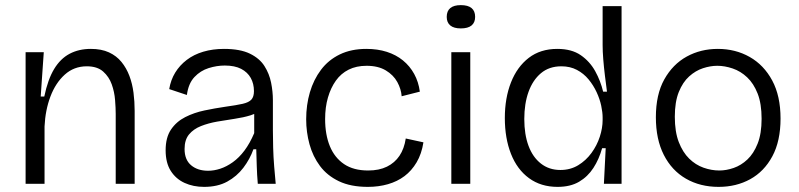

<svg xmlns="http://www.w3.org/2000/svg" viewBox="-20 -718 3123 750"><path d="M80 0V-314V-514H151L139 -341H153Q167 -408 191.5 -448.5Q216 -489 252 -508Q288 -527 335 -527Q376 -527 405.5 -513.5Q435 -500 454.5 -476Q474 -452 485.5 -421.5Q497 -391 501.5 -356Q506 -321 506 -285V0H432V-273Q432 -296 429.5 -327.5Q427 -359 416.5 -388.5Q406 -418 383 -438.5Q360 -459 319 -459Q269 -459 233 -426.5Q197 -394 177 -341Q157 -288 154 -224V0Z M777 12Q735 12 701 -3.5Q667 -19 647 -50.5Q627 -82 627 -131Q627 -181 648 -212Q669 -243 703.5 -260.5Q738 -278 778.5 -286.5Q819 -295 860 -301Q904 -307 928 -312.5Q952 -318 962 -329Q972 -340 972 -362Q972 -391 959.5 -413.5Q947 -436 922 -449Q897 -462 858 -462Q827 -462 795 -452Q763 -442 739.5 -417Q716 -392 710 -347L641 -370Q647 -406 664.5 -434.5Q682 -463 709.5 -484Q737 -505 774 -516Q811 -527 855 -527Q918 -527 956 -508.5Q994 -490 1013 -460Q1032 -430 1039 -395Q1046 -360 1046 -327V-209Q1046 -178 1047 -141.5Q1048 -105 1051 -68Q1054 -31 1057 0H987Q984 -35 983 -68Q982 -101 981 -135H970Q956 -96 930.5 -62.5Q905 -29 867.5 -8.5Q830 12 777 12ZM793 -51Q816 -51 840.5 -59Q865 -67 889.5 -84.5Q914 -102 935 -130Q956 -158 973 -198V-296L1001 -293Q986 -276 958.5 -267.5Q931 -259 897 -254Q863 -249 828.5 -243Q794 -237 765 -225.5Q736 -214 718.5 -193Q701 -172 701 -136Q701 -94 726.5 -72.5Q752 -51 793 -51Z M1417 12Q1350 12 1304 -10Q1258 -32 1230 -69.5Q1202 -107 1189 -154.5Q1176 -202 1176 -252Q1176 -308 1190.5 -357.5Q1205 -407 1234 -445.5Q1263 -484 1307.5 -505.5Q1352 -527 1411 -527Q1455 -527 1491 -515.5Q1527 -504 1554 -482Q1581 -460 1598 -429Q1615 -398 1620 -360L1549 -342Q1547 -370 1532 -397.5Q1517 -425 1487 -443Q1457 -461 1412 -461Q1372 -461 1342 -446Q1312 -431 1292 -403Q1272 -375 1261 -337Q1250 -299 1250 -253Q1250 -192 1268.5 -147Q1287 -102 1324 -77Q1361 -52 1418 -52Q1461 -52 1491.5 -67Q1522 -82 1540.5 -109.5Q1559 -137 1565 -177L1634 -162Q1627 -117 1607.5 -84Q1588 -51 1560 -30Q1532 -9 1495.5 1.5Q1459 12 1417 12Z M1743 0V-514H1817V0ZM1780 -607Q1753 -607 1739 -618.5Q1725 -630 1725 -652Q1725 -675 1739 -686.5Q1753 -698 1780 -698Q1808 -698 1822 -686.5Q1836 -675 1836 -652Q1836 -630 1822 -618.5Q1808 -607 1780 -607Z M2158 12Q2093 12 2046.5 -22Q2000 -56 1976 -117Q1952 -178 1952 -257Q1952 -335 1976 -396Q2000 -457 2045.5 -492Q2091 -527 2157 -527Q2213 -527 2248.5 -502.5Q2284 -478 2305 -440Q2326 -402 2336 -360H2351Q2347 -390 2343 -422.5Q2339 -455 2336.5 -486Q2334 -517 2334 -542V-694H2408V-253V0H2339L2346 -139H2332Q2320 -96 2298 -62Q2276 -28 2242 -8Q2208 12 2158 12ZM2169 -54Q2208 -54 2238.5 -72.5Q2269 -91 2290.5 -120.5Q2312 -150 2323 -184Q2334 -218 2334 -249V-259Q2334 -279 2328.5 -305Q2323 -331 2310.5 -358Q2298 -385 2279 -408Q2260 -431 2233.5 -445Q2207 -459 2173 -459Q2125 -459 2093 -432Q2061 -405 2044.5 -359Q2028 -313 2028 -253Q2028 -193 2044.5 -148.5Q2061 -104 2093 -79Q2125 -54 2169 -54Z M2787 12Q2715 12 2659.5 -20Q2604 -52 2573 -113Q2542 -174 2542 -260Q2542 -349 2575 -408Q2608 -467 2662.5 -497Q2717 -527 2784 -527Q2853 -527 2908.5 -495.5Q2964 -464 2996.5 -403.5Q3029 -343 3029 -255Q3029 -167 2997 -107.5Q2965 -48 2910.5 -18Q2856 12 2787 12ZM2790 -52Q2817 -52 2846 -62Q2875 -72 2899.5 -95Q2924 -118 2939.5 -157Q2955 -196 2955 -254Q2955 -313 2939.5 -352.5Q2924 -392 2898.5 -416Q2873 -440 2842 -450.5Q2811 -461 2782 -461Q2755 -461 2726 -451.5Q2697 -442 2672 -419.5Q2647 -397 2631.5 -358.5Q2616 -320 2616 -262Q2616 -203 2631.5 -163Q2647 -123 2672 -98.5Q2697 -74 2728 -63Q2759 -52 2790 -52Z"/></svg>

Font: Bricolage Grotesque Light
Style: Regular
Weight: 300
Designer: Mathieu Triay
Foundry: Atelier Triay
Version: Version 1.000;gftools[0.9.30]